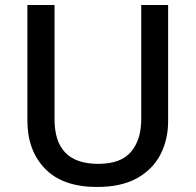

<svg xmlns="http://www.w3.org/2000/svg" viewBox="-20 -734 778 764"><path d="M649 -252Q649 -178 618 -118.5Q587 -59 524.5 -24.5Q462 10 366 10Q230 10 159.5 -62.5Q89 -135 89 -254V-714H197V-259Q197 -171 240 -126.5Q283 -82 371 -82Q461 -82 501.5 -130Q542 -178 542 -260V-714H649Z"/></svg>

Font: Noto Sans Vithkuqi Medium
Style: Regular
Weight: 500
Version: Version 1.001